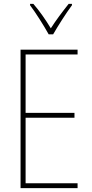

<svg xmlns="http://www.w3.org/2000/svg" viewBox="-20 -970 472 990"><path d="M231 -793H254C280 -838 320 -901 351 -943V-950H334C299 -906 269 -866 242 -824C217 -866 182 -916 152 -950H135V-943C161 -909 205 -840 231 -793ZM380 0V-25H112V-363H364V-388H112V-689H380V-714H86V0Z"/></svg>

Font: Noto Sans Hebrew Condensed Thin
Style: Regular
Weight: 100
Width: 3
Designer: Monotype Design Team
Foundry: Monotype Imaging Inc.
Version: Version 2.004